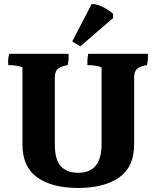

<svg xmlns="http://www.w3.org/2000/svg" viewBox="-20 -1006 769 949"><path d="M436 -986Q460 -986 490.5 -970.5Q521 -955 539 -937V-917L377 -777L337 -801L433 -986Q434 -986 436 -986ZM711 -740Q711 -732 711 -716.5Q711 -701 706 -684Q674 -679 658.5 -666.5Q643 -654 643 -624V-292Q643 -181 569 -129Q495 -77 366 -77Q237 -77 164 -129Q91 -181 91 -292V-673Q66 -684 21 -684Q20 -690 20 -703Q20 -716 25 -740H319Q319 -732 319 -716.5Q319 -701 314 -684Q283 -679 267 -666.5Q251 -654 251 -624V-292Q251 -216 281 -184Q311 -152 366 -152Q482 -152 482 -292V-673Q457 -684 412 -684Q412 -690 412 -704Q412 -718 416 -740Z"/></svg>

Font: Halant
Style: Bold
Weight: 700
Designer: Hitesh Malaviya (Devanagari), Satya Rajpurohit (Latin)
Foundry: Indian Type Foundry
Version: Version 1.101;PS 1.0;hotconv 1.0.78;makeotf.lib2.5.61930; tt